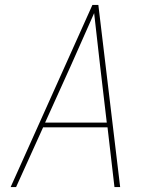

<svg xmlns="http://www.w3.org/2000/svg" viewBox="-20 -755 640 775"><path d="M23 0 353 -735H377L465 0H442L414 -241H154L45 0ZM162 -260H411L384 -490Q378 -543 372 -596Q366 -649 360 -702Q337 -649 313 -596Q289 -543 266 -490Z"/></svg>

Font: Iosevka SS04 Th Ex Obl
Style: Regular
Weight: 100
Width: 7
Italic angle: -9°
Monospace: yes
Designer: Belleve Invis
Foundry: Belleve Invis
Version: Version 19.0.0; ttfautohint (v1.8.4)